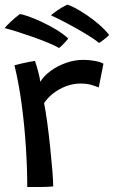

<svg xmlns="http://www.w3.org/2000/svg" viewBox="-30 -788 481 810"><path d="M140 -443Q155 -468 183.8 -489Q212.5 -510 248.8 -522.8Q285 -535.5 321.5 -535.5Q345 -535.5 369 -531.2Q393 -527 406.5 -519.5L386.5 -419Q374.5 -424 355.8 -429.8Q337 -435.5 309.5 -435.5Q265 -435.5 222.5 -412.2Q180 -389 156 -353Q163 -318 169.8 -267.5Q176.5 -217 182 -164Q187.5 -111 191 -67.2Q194.5 -23.5 194.5 -1.5Q173 0.5 142 1Q111 1.5 85 1Q85 -77 79.2 -167.2Q73.5 -257.5 61.5 -347.2Q49.5 -437 31 -512.5Q44.5 -516.5 62.8 -520.5Q81 -524.5 96.5 -527.5Q112 -530.5 117.5 -531Q123.5 -514 130.8 -487Q138 -460 140 -443ZM254 -768.5Q264.5 -766 286.5 -754.5Q308.5 -743 335.2 -725Q362 -707 387.5 -685Q413 -663 430.5 -640.5Q421.5 -631 407 -620Q392.5 -609 387.5 -607Q368 -623.5 331.2 -645.5Q294.5 -667.5 254.5 -688.8Q214.5 -710 185 -723.5Q192.5 -730.5 212.5 -744.5Q232.5 -758.5 254 -768.5ZM53.5 -728.5Q64 -728 89 -719.2Q114 -710.5 145.2 -696Q176.5 -681.5 206.8 -663.2Q237 -645 258 -625.5Q254.5 -620.5 246.5 -611.8Q238.5 -603 230.5 -595.2Q222.5 -587.5 219.5 -585.5Q203 -595 174.2 -607Q145.5 -619 111.8 -631Q78 -643 45.8 -653.2Q13.5 -663.5 -10.5 -669.5Q-4 -678 15 -696Q34 -714 53.5 -728.5Z"/></svg>

Font: Grandstander
Style: Regular
Weight: 400
Designer: Tyler Finck
Foundry: Etcetera Type Co
Version: Version 1.200; ttfautohint (v1.8.3)